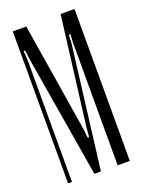

<svg xmlns="http://www.w3.org/2000/svg" viewBox="-134 -764 624 830"><g transform="rotate(-20 177.5 -349.5)"><path d="M316 0H260V-563L262 -603H255L253 -563L183 0H153L59 -563L54 -603H47L50 -563V0H32V-699H94L175 -197L179 -157H186L189 -197L252 -699H316Z"/></g></svg>

Font: Moniqa Cond Heading
Style: Regular
Weight: 400
Width: 3
Designer: Rajesh Rajput
Foundry: Rajesh Rajput
Version: Version 1.000